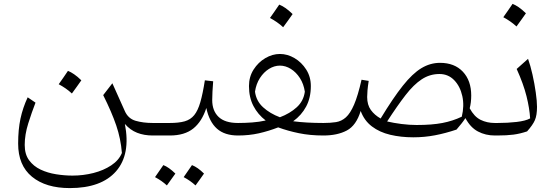

<svg xmlns="http://www.w3.org/2000/svg" viewBox="-20 -693 2839 982"><path d="M554.7 -267.1 617.7 -126.5Q634.8 -86.4 673.6 -75.2Q712.4 -64 761.2 -64H761.7V0H761.2Q716.8 0 681.4 -13.9Q646 -27.8 618.7 -59.1Q648.9 96.7 573.7 182.9Q498.5 269 336.9 269Q214.4 269 143.6 210.9Q72.8 152.8 72.8 41.5Q72.8 -30.3 84.7 -86.2Q96.7 -142.1 121.6 -195.3L161.6 -168Q142.6 -119.1 124.5 -61.8Q106.4 -4.4 106.4 48.3Q106.4 96.2 128.9 126.7Q151.4 157.2 187.5 174.3Q223.6 191.4 266.6 198.2Q309.6 205.1 350.6 205.1Q405.8 205.1 457.8 191.9Q509.8 178.7 548.8 152.8Q587.9 127 603.5 89.4Q597.7 16.6 574.5 -51.5Q551.3 -119.6 507.8 -206.5ZM327.6 -330.6Q342.3 -324.7 359.1 -313.2Q376 -301.8 396 -282.2Q384.3 -265.6 372.3 -248.8Q360.4 -231.9 347.7 -214.8Q332.5 -229 315.2 -241Q297.9 -252.9 280.3 -262.2Q292.5 -279.3 304 -295.9Q315.4 -312.5 327.6 -330.6Z M833.5 255.4Q807.6 231.4 772.9 212.9Q795.4 181.6 815.4 151.4Q842.8 161.6 877 194.8Q858.4 221.7 833.5 255.4ZM919.4 212.9Q939.5 184.6 961.9 151.4Q991.7 163.1 1023.4 194.8Q1012.7 210 1002 225.1Q991.2 240.2 980 255.4Q954.1 231.4 919.4 212.9ZM761.7 0Q747.1 0 747.1 -30.8V-33.2Q747.1 -64 761.7 -64H848.1Q894.5 -64 924.6 -72.5Q954.6 -81.1 973.4 -104.2Q992.2 -127.4 1004.6 -170.4Q1017.1 -213.4 1027.8 -282.2L1070.3 -277.3Q1067.9 -248.5 1066.7 -224.6Q1065.4 -200.7 1065.4 -181.2Q1065.4 -126.5 1097.9 -95.2Q1130.4 -64 1197.3 -64H1197.8V0H1197.3Q1128.9 0 1089.6 -34.9Q1050.3 -69.8 1035.2 -140.6Q1013.2 -71.8 968.8 -35.9Q924.3 0 848.6 0Z M1411.6 -417Q1450.2 -417 1486.3 -395.8Q1522.5 -374.5 1546.1 -337.4Q1569.8 -300.3 1569.8 -252.9Q1569.8 -192.9 1545.9 -148.2Q1522 -103.5 1479.5 -72.8Q1546.9 -64 1633.8 -64H1634.3V0H1633.8Q1565.9 0 1509 -11.7Q1452.1 -23.4 1402.8 -41.5Q1354 -22.5 1304 -11.2Q1253.9 0 1197.8 0Q1183.1 0 1183.1 -30.8V-33.2Q1183.1 -64 1197.8 -64Q1233.4 -64 1269.5 -66.7Q1305.7 -69.3 1338.9 -76.7Q1298.8 -107.4 1276.1 -151.1Q1253.4 -194.8 1253.4 -252.9Q1253.4 -300.3 1277.1 -337.4Q1300.8 -374.5 1337.2 -395.8Q1373.5 -417 1411.6 -417ZM1411.6 -357.4Q1382.8 -357.4 1355.7 -340.6Q1328.6 -323.7 1309.3 -293.7Q1290 -263.7 1284.2 -224.1Q1290.5 -176.3 1325.7 -144.3Q1360.8 -112.3 1411.6 -93.3Q1462.4 -112.3 1497.6 -144.3Q1532.7 -176.3 1539.1 -224.1Q1533.2 -263.7 1513.9 -293.7Q1494.6 -323.7 1467.5 -340.6Q1440.4 -357.4 1411.6 -357.4ZM1408.2 -669.4Q1422.9 -663.6 1439.7 -652.1Q1456.5 -640.6 1476.6 -621.1Q1464.8 -604.5 1452.9 -587.6Q1440.9 -570.8 1428.2 -553.7Q1413.1 -567.9 1395.8 -579.8Q1378.4 -591.8 1360.8 -601.1Q1373 -618.2 1384.5 -634.8Q1396 -651.4 1408.2 -669.4Z M2230.5 -371.6Q2304.7 -371.6 2347.4 -326.2Q2390.1 -280.8 2390.1 -204.6Q2390.1 -168.5 2382.3 -139.2Q2405.3 -96.2 2438 -80.1Q2470.7 -64 2510.7 -64H2511.2V0H2510.7Q2463.4 0 2424.6 -20.5Q2385.7 -41 2360.4 -88.9Q2351.6 -75.2 2340.3 -61Q2329.1 -46.9 2314.9 -30.3Q2258.3 -11.2 2204.6 -1Q2150.9 9.3 2093.8 9.3Q2030.3 9.3 1975.8 -3.7Q1921.4 -16.6 1882.1 -46.4Q1842.8 -76.2 1824.7 -125.5Q1802.2 -51.3 1753.9 -25.6Q1705.6 0 1634.3 0Q1619.6 0 1619.6 -30.8V-33.2Q1619.6 -64 1634.3 -64Q1670.4 -64 1698.5 -68.4Q1726.6 -72.8 1749 -92.8Q1771.5 -112.8 1791 -158Q1810.5 -203.1 1829.1 -285.2L1865.7 -279.3Q1861.3 -251 1859.6 -231.2Q1857.9 -211.4 1857.9 -196.8Q1857.9 -156.7 1876.7 -130.6Q1895.5 -104.5 1926.8 -86.9Q1990.7 -192.4 2040.3 -254.6Q2089.8 -316.9 2135 -344.2Q2180.2 -371.6 2230.5 -371.6ZM2227.5 -314.5Q2178.2 -314.5 2137 -287.4Q2095.7 -260.3 2054 -206.3Q2012.2 -152.3 1960 -71.8Q1993.2 -64 2033.7 -58.8Q2074.2 -53.7 2110.8 -53.7Q2189.5 -53.7 2242.7 -64Q2295.9 -74.2 2341.8 -96.2Q2355.5 -151.9 2344.5 -201.7Q2333.5 -251.5 2303 -283Q2272.5 -314.5 2227.5 -314.5Z M2601.6 -673.3Q2616.2 -667.5 2633.1 -656Q2649.9 -644.5 2669.9 -625Q2658.2 -608.4 2646.2 -591.6Q2634.3 -574.7 2621.6 -557.6Q2606.4 -571.8 2589.1 -583.7Q2571.8 -595.7 2554.2 -605Q2566.4 -622.1 2577.9 -638.7Q2589.4 -655.3 2601.6 -673.3ZM2511.2 0Q2496.6 0 2496.6 -30.8V-33.2Q2496.6 -64 2511.2 -64H2525.4Q2576.2 -64 2622.3 -69.3Q2668.5 -74.7 2691.4 -87.4Q2688.5 -138.2 2672.9 -200.9Q2657.2 -263.7 2622.6 -340.3L2680.7 -392.1Q2692.9 -358.4 2703.4 -311.8Q2713.9 -265.1 2720.2 -220.2Q2726.6 -175.3 2726.6 -146.5Q2726.6 -103.5 2715.8 -78.6Q2705.1 -53.7 2675.8 -21Q2639.6 -8.8 2605.7 -4.4Q2571.8 0 2522.9 0Z"/></svg>

Font: Pinar DS1 Light
Style: Regular
Weight: 300
Designer: Amin Abedi
Version: Version 3.000